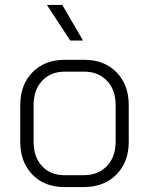

<svg xmlns="http://www.w3.org/2000/svg" viewBox="-20 -749 603 777"><path d="M62 -175V-324Q62 -406 111.5 -456.5Q161 -507 242 -507H321Q402 -507 451.5 -456.5Q501 -406 501 -324V-175Q501 -93 451 -42.5Q401 8 319 8H240Q160 8 111 -42.5Q62 -93 62 -175ZM319 -40Q377 -40 412.5 -77Q448 -114 448 -175V-324Q448 -385 413 -422Q378 -459 321 -459H242Q185 -459 150.5 -422Q116 -385 116 -324V-175Q116 -114 150 -77Q184 -40 240 -40ZM170 -729H232L316 -585H264Z"/></svg>

Font: Bai Jamjuree Light
Style: Regular
Weight: 300
Designer: Katatrad Aksorn Co.,Ltd.
Foundry: Cadson Demak Co.,Ltd.
Version: Version 1.000; ttfautohint (v1.6)